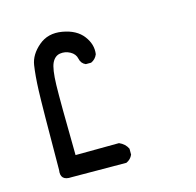

<svg xmlns="http://www.w3.org/2000/svg" viewBox="-78 -452 657 645"><g transform="rotate(-15 250.0 -129.5)"><path d="M94.7 111.3Q54.7 114.3 60.5 77.1Q61.5 -148.4 63.5 -199.2Q65.4 -250 70.8 -285.2Q76.2 -320.3 109.4 -348.6Q142.6 -377 190.9 -368.7Q239.3 -360.4 262.2 -330.1Q285.2 -299.8 280.3 -266.6Q273.4 -250 257.8 -243.2H239.3Q223.6 -250 220.2 -267.1Q216.8 -284.2 199.7 -293.5Q182.6 -302.7 164.6 -299.8Q146.5 -296.9 136.7 -276.9Q127 -256.8 125.5 -201.7Q124 -146.5 127 43L278.3 42Q298.8 50.8 307.6 69.3V89.8Q300.8 105.5 285.2 112.3Z"/></g></svg>

Font: JasonHandwriting1
Style: Regular
Weight: 400
Version: Version 1.48.20